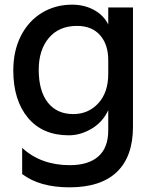

<svg xmlns="http://www.w3.org/2000/svg" viewBox="-20 -580 667 823"><path d="M75 166V54Q156 128 279 128Q359 128 401.5 90.5Q444 53 444 -21V-108Q421 -57 373 -28.5Q325 0 275 0Q162 0 99.5 -75.5Q37 -151 37 -278Q37 -362 69.5 -426Q102 -490 159.5 -525Q217 -560 289 -560Q342 -560 383.5 -537Q425 -514 444 -475V-548H550V-37Q550 91 481 157Q412 223 278 223Q150 223 75 166ZM294 -91Q359 -91 401.5 -137.5Q444 -184 444 -263V-322Q444 -389 409 -429Q374 -469 310 -469Q233 -469 189.5 -417.5Q146 -366 146 -281Q146 -190 185 -140.5Q224 -91 294 -91Z"/></svg>

Font: Application Medium
Style: Regular
Weight: 500
Designer: Wei Huang
Foundry: Wei Huang
Version: Version 0.012